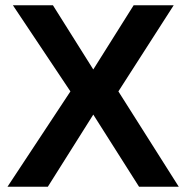

<svg xmlns="http://www.w3.org/2000/svg" viewBox="-20 -708 706 728"><path d="M507.2 0 333.7 -273.5 161.4 0H8.4L247 -361.4L28.9 -688H180.7L333.7 -444.6L486.7 -688H638.6L428.9 -361.4L657.8 0Z"/></svg>

Font: Ramabhadra
Style: Regular
Weight: 400
Designer: Purushoth Kumar Guthula
Foundry: Andhrapradesh Society for Knowledge Networks
Version: Version 1.0.5; ttfautohint (vUNKNOWN) -l 7 -r 28 -G 50 -x 13